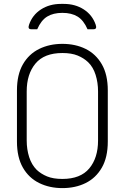

<svg xmlns="http://www.w3.org/2000/svg" viewBox="-20 -945 640 985"><path d="M171 -795H140Q121 -795 129 -818Q146 -868 190 -896.5Q234 -925 293 -925H307Q366 -925 410 -896.5Q454 -868 471 -818Q479 -795 460 -795H429Q409 -841 378 -860Q347 -879 300 -879Q253 -879 222 -860Q191 -841 171 -795ZM300 -720Q367 -720 419.5 -694Q472 -668 502.5 -615Q533 -562 533 -481V-219Q533 -138 502.5 -85Q472 -32 419.5 -6Q367 20 300 20Q234 20 181 -6Q128 -32 97.5 -85Q67 -138 67 -219V-481Q67 -562 97.5 -615Q128 -668 181 -694Q234 -720 300 -720ZM117 -224Q117 -179 129.5 -139.5Q142 -100 168 -74Q190 -53 221.5 -40Q253 -27 300 -27Q393 -27 438 -81Q483 -135 483 -224V-476Q483 -521 470.5 -561Q458 -601 432 -626Q410 -647 378.5 -660Q347 -673 300 -673Q207 -673 162 -619Q117 -565 117 -476Z"/></svg>

Font: Recursive Mn Lnr St Lt
Style: Regular
Weight: 300
Monospace: yes
Version: Version 1.079;hotconv 1.0.112;makeotfexe 2.5.65598; ttfautoh